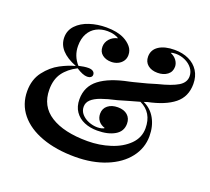

<svg xmlns="http://www.w3.org/2000/svg" viewBox="-124 -879 1146 1050"><g transform="rotate(20 448.5 -354.0)"><path d="M678.7 -402.8 660.2 -396.5Q705.1 -376.5 729.5 -332.5Q753.9 -288.6 753.9 -231Q753.9 -161.6 710.7 -105.7Q667.5 -49.8 588.9 -17.8Q510.3 14.2 408.7 14.2Q298.8 14.2 215.6 -16.1Q132.3 -46.4 86.7 -102.5Q41 -158.7 41 -234.9Q41 -302.7 76.9 -349.4Q112.8 -396 158.7 -420.2Q204.6 -444.3 244.1 -454.1Q130.9 -498.5 130.9 -580.1Q130.9 -621.1 158.9 -650.6Q187 -680.2 232.7 -695.1Q278.3 -710 330.1 -710Q393.1 -710 434.1 -689.5Q460 -676.3 477.1 -656Q494.1 -635.7 494.1 -608.4Q494.1 -588.4 483.6 -573.2Q473.1 -558.1 455.6 -549.8Q438 -541.5 417.5 -541.5Q386.2 -541.5 365.5 -557.6Q344.7 -573.7 344.7 -603.5Q344.7 -628.9 362.5 -649.2Q380.4 -669.4 408.7 -675.3Q400.4 -682.6 382.3 -687.7Q364.3 -692.9 342.8 -692.9Q307.1 -692.9 278.8 -678.2Q250.5 -663.6 234.1 -634Q217.8 -604.5 217.8 -562Q217.8 -504.4 256.8 -460Q289.6 -467.8 313 -467.8Q330.6 -467.8 340.3 -460.7Q350.1 -453.6 350.1 -441.4Q350.1 -431.6 342 -426Q334 -420.4 321.8 -420.4Q296.4 -420.4 257.8 -445.8Q207 -419.9 179.4 -381.6Q151.9 -343.3 151.9 -284.2Q151.9 -187.5 229 -138.7Q306.2 -89.8 443.4 -89.8Q512.7 -89.8 575.9 -110.1Q639.2 -130.4 679 -169.9Q718.8 -209.5 718.8 -264.2Q718.8 -355.5 643.1 -391.1Q607.4 -380.9 584 -374.5Q521.5 -356.4 522 -356.4Q466.8 -344.2 431.9 -331.5Q397 -318.8 378.7 -301.5Q360.4 -284.2 360.4 -259.8Q360.4 -235.8 376.5 -217.5Q392.6 -199.2 417.7 -189.2Q442.9 -179.2 468.8 -179.2Q480 -179.2 492.2 -181.9Q504.4 -184.6 508.8 -189.5Q483.9 -197.3 470.9 -214.4Q458 -231.4 458 -254.9Q458 -285.6 480.5 -303.2Q502.9 -320.8 538.1 -320.8Q574.2 -320.8 594.7 -302.5Q615.2 -284.2 615.2 -252.9Q615.2 -208 575.7 -185.1Q536.1 -162.1 473.6 -162.1Q432.1 -162.1 398.4 -176.3Q364.7 -190.4 344.7 -219.5Q324.7 -248.5 324.7 -290.5Q324.7 -365.2 381.8 -408.9Q439 -452.6 548.3 -474.1Q576.2 -480.5 575.2 -480.5Q654.8 -500 697.8 -514.2Q775.4 -533.2 811.8 -555.4Q848.1 -577.6 848.1 -613.3Q848.1 -639.2 832 -659.9Q815.9 -680.7 789.8 -692.4Q763.7 -704.1 735.4 -704.1Q716.8 -704.1 707 -699.2Q730 -689.9 742.7 -672.4Q755.4 -654.8 755.4 -635.7Q755.4 -606 732.9 -588.9Q710.4 -571.8 675.8 -571.8Q640.6 -571.8 619.1 -589.6Q597.7 -607.4 597.7 -638.2Q597.7 -677.7 631.3 -700Q665 -722.2 722.7 -722.2Q769.5 -722.2 805.4 -705.3Q841.3 -688.5 861.6 -656.7Q881.8 -625 881.8 -581.1Q881.8 -507.3 829.8 -465.3Q777.8 -423.3 678.7 -402.8Z"/></g></svg>

Font: TypoPRO Playfair Display
Style: Bold
Weight: 700
Designer: Claus Eggers Sørensen
Foundry: Claus Eggers Sørensen
Version: Version 1.004;PS 001.004;hotconv 1.0.70;makeotf.lib2.5.58329